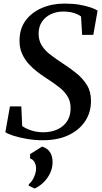

<svg xmlns="http://www.w3.org/2000/svg" viewBox="-20 -772 572 1072"><path d="M219.5 11Q174 11 130.2 3.5Q86.5 -4 54 -14.5Q21.5 -25 10 -34L35.5 -178H99L104 -68.5Q122.5 -54.5 154 -44Q185.5 -33.5 221.5 -33.5Q252 -33.5 279.2 -41.5Q306.5 -49.5 327.5 -65.8Q348.5 -82 361 -106.5Q373.5 -131 374 -163.5Q375.5 -201 359.8 -229.2Q344 -257.5 315.5 -280.8Q287 -304 250 -328Q220.5 -346.5 192 -368Q163.5 -389.5 140.2 -415.2Q117 -441 103 -472.8Q89 -504.5 89 -543.5Q88.5 -610 122.2 -656.2Q156 -702.5 213.2 -727.2Q270.5 -752 340 -752Q387 -752 423.2 -745.8Q459.5 -739.5 485.2 -730.8Q511 -722 525 -713L501 -577.5H438.5L432.5 -680Q418 -691.5 392.8 -699.5Q367.5 -707.5 332 -707.5Q296 -707.5 265 -693.2Q234 -679 215 -651.8Q196 -624.5 195.5 -584.5Q195.5 -545.5 213.8 -517Q232 -488.5 263.5 -464.8Q295 -441 334 -415.5Q372 -391 407.2 -362.5Q442.5 -334 465.2 -297.2Q488 -260.5 488 -210Q488.5 -145.5 455.5 -95.5Q422.5 -45.5 362.2 -17.2Q302 11 219.5 11ZM140.5 265 141 256.5Q153 247 162 232Q171 217 176.5 199.8Q182 182.5 181.5 167Q181 147.5 172.2 132.5Q163.5 117.5 148 113V88.5L215 46.5Q246.5 56.5 260.2 79.2Q274 102 273.5 136Q273 168 259 196.5Q245 225 222.5 246.8Q200 268.5 174 280.5Z"/></svg>

Font: Merriweather 60pt Medium
Style: Italic
Weight: 500
Italic angle: -7.8°
Version: Version 2.101